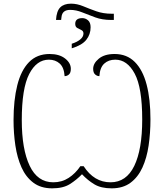

<svg xmlns="http://www.w3.org/2000/svg" viewBox="-20 -1019 898 1049"><path d="M286 -910Q289 -959 309.5 -979Q330 -999 368 -999Q401 -999 434.5 -985Q468 -971 506 -957.5Q544 -944 590 -944H602V-910H587Q539 -910 500.5 -924Q462 -938 429 -951.5Q396 -965 363 -965Q320 -965 316 -926L314 -910ZM372 -780Q401 -789 418.5 -803.5Q436 -818 436 -836Q436 -849 425 -854.5Q414 -860 402.5 -866Q391 -872 391 -889Q391 -920 430 -920Q447 -920 461 -908Q475 -896 475 -870Q475 -831 451.5 -801.5Q428 -772 372 -755ZM265 10Q203 10 162 -21Q121 -52 97.5 -104.5Q74 -157 64 -224Q54 -291 54 -363Q54 -472 74.5 -553.5Q95 -635 138.5 -679.5Q182 -724 251 -724Q304 -724 335.5 -699.5Q367 -675 367 -643Q367 -621 356.5 -612Q346 -603 333 -603Q330 -650 306.5 -671.5Q283 -693 247 -693Q180 -693 139.5 -614.5Q99 -536 99 -363Q99 -204 142 -113.5Q185 -23 271 -23Q318 -23 355 -47Q392 -71 419 -111H437Q494 -23 584 -23Q670 -23 713.5 -112.5Q757 -202 757 -366Q757 -540 716 -616.5Q675 -693 610 -693Q573 -693 549.5 -671.5Q526 -650 523 -603Q510 -603 499.5 -612.5Q489 -622 489 -643Q489 -673 520 -698.5Q551 -724 606 -724Q673 -724 716.5 -680.5Q760 -637 781 -557Q802 -477 802 -367Q802 -292 792 -224Q782 -156 758 -103.5Q734 -51 693 -20.5Q652 10 590 10Q532 10 495.5 -12Q459 -34 428 -67Q398 -36 361.5 -13Q325 10 265 10Z"/></svg>

Font: Noto Serif SemiCondensed ExtraLight
Style: Regular
Weight: 200
Width: 4
Designer: Monotype Design Team
Foundry: Monotype Imaging Inc.
Version: Version 2.014